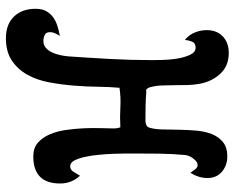

<svg xmlns="http://www.w3.org/2000/svg" viewBox="-94 -636 813 666"><g transform="rotate(90 313.0 -302.5)"><path d="M163 -689Q208 -689 235 -660Q262 -631 270 -589Q274 -568 274.5 -545.5Q275 -523 275 -500Q275 -477 276 -455Q277 -433 283 -413Q285 -408 288.5 -404.5Q292 -401 297 -403Q323 -401 347.5 -400.5Q372 -400 398 -400Q407 -400 414 -403.5Q421 -407 423 -416Q428 -433 428.5 -460Q429 -487 429.5 -516.5Q430 -546 432.5 -576Q435 -606 444.5 -630Q454 -654 472.5 -669Q491 -684 522 -684Q553 -684 575 -665.5Q597 -647 597 -615Q597 -585 579 -556Q574 -562 567.5 -571.5Q561 -581 552 -581Q545 -581 539 -576Q533 -571 528 -564Q523 -557 520 -549Q517 -541 517 -535Q513 -491 512.5 -447Q512 -403 512 -359Q512 -351 512 -332Q512 -313 513 -288.5Q514 -264 516.5 -237.5Q519 -211 524 -189Q529 -167 536.5 -153Q544 -139 556 -139Q569 -139 576 -151.5Q583 -164 589 -173Q616 -144 616 -104Q616 -11 522 -11Q493 -11 475 -26.5Q457 -42 446 -67Q435 -92 430.5 -123Q426 -154 424.5 -185.5Q423 -217 424 -244.5Q425 -272 425 -291Q425 -297 424 -302.5Q423 -308 421 -313Q386 -311 352 -313Q318 -315 284 -310Q281 -278 280.5 -237Q280 -196 276.5 -152Q273 -108 265 -65.5Q257 -23 238.5 10Q220 43 189.5 63.5Q159 84 112 84Q64 84 37 56Q10 28 10 -19Q10 -41 18 -55.5Q26 -70 39 -79.5Q52 -89 69 -94.5Q86 -100 104 -103Q99 -95 95 -86.5Q91 -78 91 -69Q91 -55 101 -50.5Q111 -46 122 -46Q136 -46 146 -55Q156 -64 162 -77.5Q168 -91 171 -106Q174 -121 175 -132Q180 -204 184 -276.5Q188 -349 188 -422Q188 -432 187.5 -457.5Q187 -483 183 -508.5Q179 -534 170 -554Q161 -574 145 -574Q129 -574 124 -562Q119 -550 118 -537Q101 -550 92.5 -570.5Q84 -591 84 -612Q84 -648 106 -668.5Q128 -689 163 -689Z"/></g></svg>

Font: Gloria
Style: Regular
Weight: 400
Designer: Peter Wiegel
Foundry: Peter Wiegel
Version: Version 1.000